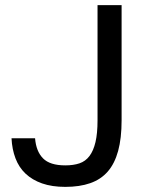

<svg xmlns="http://www.w3.org/2000/svg" viewBox="-20 -720 595 750"><path d="M235 10Q291 10 332.5 -4.5Q374 -19 401 -50Q428 -81 441.5 -130.5Q455 -180 455 -250V-700H361V-250Q361 -199 353 -165Q345 -131 329.5 -110.5Q314 -90 290.5 -82Q267 -74 235 -74Q175 -74 148 -101.5Q121 -129 117 -180H25Q27 -137 40.5 -101.5Q54 -66 80 -41.5Q106 -17 144.5 -3.5Q183 10 235 10Z"/></svg>

Font: Golos Text VF
Style: Regular
Weight: 400
Designer: A.Korolkova, Vitaly Kuzmin
Foundry: ParaType Ltd
Version: Version 2.005